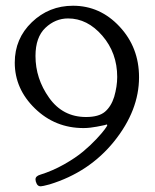

<svg xmlns="http://www.w3.org/2000/svg" viewBox="-20 -448 549 679"><path d="M105.5 -250Q105.5 -169.9 153.8 -102.1Q202.1 -34.2 284.2 -34.2Q329.1 -34.2 351.1 -52.7Q373 -71.3 383.8 -105.5Q394.5 -142.6 394.5 -175.8Q394.5 -260.7 341.8 -321.8Q289.1 -382.8 220.7 -382.8Q175.8 -382.8 140.6 -349.6Q105.5 -316.4 105.5 -250ZM275.4 4.9Q174.8 4.9 103.5 -64.5Q32.2 -133.8 32.2 -226.6Q32.2 -311.5 92.8 -369.6Q153.3 -427.7 238.3 -427.7Q334 -427.7 402.8 -354Q471.7 -280.3 471.7 -174.8Q471.7 -57.6 383.8 51.8Q295.9 161.1 155.3 204.1Q129.9 210.9 124 210.9Q114.3 210.9 109.9 202.1Q105.5 193.4 105.5 186.5Q105.5 174.8 122.1 169.9Q166 156.2 206.5 133.3Q247.1 110.4 273.9 87.9Q300.8 65.4 320.8 43.9Q340.8 22.5 350.1 9.8Q359.4 -2.9 359.4 -4.9Q359.4 -7.8 356.4 -7.8L351.6 -5.9Q346.7 -4.9 339.4 -3.4Q332 -2 322.3 0Q312.5 2 299.8 3.4Q287.1 4.9 275.4 4.9Z"/></svg>

Font: Goudy Bookletter 1911
Style: Regular
Weight: 400
Version: Version 2010.07.03